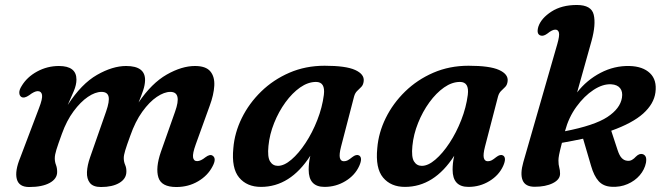

<svg xmlns="http://www.w3.org/2000/svg" viewBox="-20 -739 2672 771"><path d="M342 -108 406 -291Q420.5 -332.5 416 -351.2Q411.5 -370 387.5 -370Q362.5 -370 333 -350Q303.5 -330 275.5 -292.2Q247.5 -254.5 228.5 -201.5Q213 -159 206.5 -138Q200 -117 200 -103.5Q200 -89 204.8 -76.8Q209.5 -64.5 209.5 -48.5Q209.5 -21 179.5 -4.5Q149.5 12 97 12Q56 12 47.5 -20Q39 -52 61.5 -106.5L136.5 -304.5Q151.5 -343 148.8 -358Q146 -373 131.5 -373Q118.5 -373 97 -356.5Q77.5 -343 66 -349.5Q58 -354.5 57.5 -366.2Q57 -378 66.5 -393Q88 -429.5 129 -451.8Q170 -474 216.5 -474Q287 -474 287 -419.5Q287 -398.5 276.5 -373.5Q266 -348.5 252 -317.5Q307 -402.5 369.5 -438.2Q432 -474 486.5 -474Q564 -474 562.5 -416Q562 -397 554.5 -375Q547 -353 536.5 -327.5Q589 -405 649.5 -439.5Q710 -474 763 -474Q806.5 -474 824.5 -452.5Q842.5 -431 840.5 -394.8Q838.5 -358.5 822 -314L766 -159Q753 -123 755.2 -107.5Q757.5 -92 771.5 -92Q786 -92 805 -107.5Q823 -121 833.5 -114Q851 -103 833 -70Q814 -33.5 775.2 -10.8Q736.5 12 688 12Q628 12 616 -26.5Q604 -65 626 -129L683 -290.5Q711.5 -370 664 -370Q639.5 -370 609.8 -350Q580 -330 551.5 -290.5Q523 -251 503 -193.5Q488.5 -154 482.8 -134.8Q477 -115.5 477 -104.5Q477 -89.5 482.5 -77Q488 -64.5 487.5 -49Q487 -21 459.2 -4.5Q431.5 12 385.5 12Q354 12 341 -4.5Q328 -21 329.2 -48.2Q330.5 -75.5 342 -108Z M1349.5 -150Q1341.5 -119 1344.8 -105.2Q1348 -91.5 1361 -91.5Q1369.5 -91.5 1376.8 -95.5Q1384 -99.5 1394.5 -108Q1410.5 -120.5 1421.5 -115Q1437.5 -106 1422.5 -72.5Q1405.5 -35 1367.2 -11.8Q1329 11.5 1283 11.5Q1219.5 11.5 1219.5 -57.5Q1219.5 -69.5 1220.8 -82.8Q1222 -96 1226 -113.5Q1145.5 11.5 1028 11.5Q971.5 11.5 940.2 -26Q909 -63.5 917 -144Q922 -206 951 -265Q980 -324 1028.8 -371.5Q1077.5 -419 1142.2 -447Q1207 -475 1283.5 -475Q1369 -475 1406.2 -458Q1443.5 -441 1440.5 -413.5Q1439 -398.5 1431 -390.2Q1423 -382 1414.5 -374Q1406 -366 1402 -352ZM1058 -153Q1053.5 -108.5 1064.5 -90.8Q1075.5 -73 1096 -73Q1121 -73 1150.2 -98Q1179.5 -123 1207 -164.8Q1234.5 -206.5 1254.2 -257Q1274 -307.5 1280.5 -358Q1287 -410 1249 -410Q1217 -410 1185.2 -387.8Q1153.5 -365.5 1126.2 -328Q1099 -290.5 1080.8 -245Q1062.5 -199.5 1058 -153Z M1927.5 -150Q1919.5 -119 1922.8 -105.2Q1926 -91.5 1939 -91.5Q1947.5 -91.5 1954.8 -95.5Q1962 -99.5 1972.5 -108Q1988.5 -120.5 1999.5 -115Q2015.5 -106 2000.5 -72.5Q1983.5 -35 1945.2 -11.8Q1907 11.5 1861 11.5Q1797.5 11.5 1797.5 -57.5Q1797.5 -69.5 1798.8 -82.8Q1800 -96 1804 -113.5Q1723.5 11.5 1606 11.5Q1549.5 11.5 1518.2 -26Q1487 -63.5 1495 -144Q1500 -206 1529 -265Q1558 -324 1606.8 -371.5Q1655.5 -419 1720.2 -447Q1785 -475 1861.5 -475Q1947 -475 1984.2 -458Q2021.5 -441 2018.5 -413.5Q2017 -398.5 2009 -390.2Q2001 -382 1992.5 -374Q1984 -366 1980 -352ZM1636 -153Q1631.5 -108.5 1642.5 -90.8Q1653.5 -73 1674 -73Q1699 -73 1728.2 -98Q1757.5 -123 1785 -164.8Q1812.5 -206.5 1832.2 -257Q1852 -307.5 1858.5 -358Q1865 -410 1827 -410Q1795 -410 1763.2 -387.8Q1731.5 -365.5 1704.2 -328Q1677 -290.5 1658.8 -245Q1640.5 -199.5 1636 -153Z M2218 -562.5Q2227.5 -595.5 2224.5 -607.8Q2221.5 -620 2210 -620Q2197.5 -620 2178.5 -604.5Q2163 -593 2152 -596Q2132.5 -601 2142 -632.5Q2153.5 -666 2194.5 -692.5Q2235.5 -719 2296.5 -719Q2355 -719 2364.2 -679.8Q2373.5 -640.5 2355.5 -575L2297.5 -368Q2336 -417.5 2391.5 -446.5Q2447 -475.5 2508 -474Q2561.5 -472.5 2590 -445.2Q2618.5 -418 2612 -368Q2606 -322 2563 -283.2Q2520 -244.5 2434.5 -214L2460 -136.5Q2467.5 -113.5 2477 -104Q2486.5 -94.5 2498.5 -93.5Q2509 -92 2517.8 -97Q2526.5 -102 2533.5 -110Q2547.5 -124 2561 -120Q2569.5 -117 2573 -109.2Q2576.5 -101.5 2574 -85.5Q2568.5 -58 2549 -35.2Q2529.5 -12.5 2500 0.2Q2470.5 13 2436 11Q2403 9.5 2384 -11.5Q2365 -32.5 2353.5 -73L2321.5 -182Q2281.5 -173.5 2236.5 -165.5Q2227.5 -130.5 2225 -117Q2222.5 -103.5 2222.5 -94.5Q2222.5 -77.5 2225.8 -66.5Q2229 -55.5 2229 -41.5Q2229 -18 2200 -3.5Q2171 11 2127 11Q2089.5 11 2078.8 -14.8Q2068 -40.5 2081.5 -88ZM2249 -213 2248.5 -212Q2367 -235 2418.8 -269Q2470.5 -303 2477.5 -346.5Q2481.5 -370.5 2470.2 -384.8Q2459 -399 2434.5 -400.5Q2401 -402.5 2363.5 -378Q2326 -353.5 2294.8 -310.5Q2263.5 -267.5 2249 -213Z"/></svg>

Font: Fraunces 9pt S050 SemiBold
Style: Italic
Weight: 600
Italic angle: -16°
Version: Version 1.000; ttfautohint (v1.8.3)